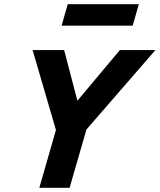

<svg xmlns="http://www.w3.org/2000/svg" viewBox="-20 -893 759 913"><path d="M550 -655H719L391 -277L311 0H167L246 -275L135 -655H285L348 -414ZM611 -771H273L302 -873H640Z"/></svg>

Font: Intel One Mono
Style: Bold Italic
Weight: 700
Italic angle: -16°
Monospace: yes
Designer: Fred Shallcrass
Foundry: Frere-Jones Type LLC
Version: Version 1.400;hotconv 1.1.0;makeotfexe 2.6.0;FJTRelease1.4